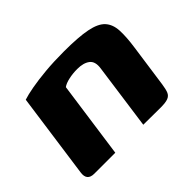

<svg xmlns="http://www.w3.org/2000/svg" viewBox="-93 -558 715 715"><g transform="rotate(-45 264.0 -200.5)"><path d="M55.3 0Q16.9 0 22.7 -39.5L69.6 -375.3Q89.4 -381.9 121.8 -387.8Q154.3 -393.8 198.8 -397.9Q243.3 -402 297.2 -402Q373.2 -402 416.5 -393.4Q459.8 -384.9 478.4 -364.5Q497 -344.1 498.8 -310.2Q500.6 -276.3 493.2 -225.2L469.3 -56Q466.2 -34.1 461.1 -21.6Q456 -9.2 443.2 -4.3Q430.5 0.7 404.1 0.7L313.2 0L349.3 -259.9Q354.3 -293.2 336.5 -306.9Q318.8 -320.7 286 -320.7Q262 -320.7 240.7 -315.9Q219.4 -311.2 208.3 -302.8L165.8 0Z"/></g></svg>

Font: Genos Thin
Style: Italic
Weight: 100
Italic angle: -8°
Designer: Robert E. Leuschke
Foundry: Robert E. Leuschke
Version: Version 1.010